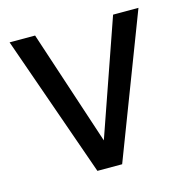

<svg xmlns="http://www.w3.org/2000/svg" viewBox="-84 -604 668 685"><g transform="rotate(-15 250.0 -262.0)"><path d="M285.2 0H193.8L9.8 -523.9H104L244.1 -99.1L392.1 -523.9H485.8Z"/></g></svg>

Font: SolaimanLipiNormal
Style: Normal
Weight: 400
Designer: Solaiman Karim
Version: Version 1.6.1 ; ttfautohint (v1.5.65-e2d9)